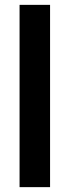

<svg xmlns="http://www.w3.org/2000/svg" viewBox="-20 -770 287 790"><path d="M186 -750V0H60.5V-750Z"/></svg>

Font: Roboto Condensed SemiBold
Style: Regular
Weight: 600
Designer: Christian Robertson
Foundry: Google
Version: Version 3.008; 2023